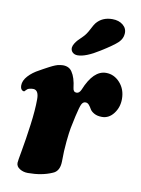

<svg xmlns="http://www.w3.org/2000/svg" viewBox="-84 -791 630 859"><g transform="rotate(10 230.5 -361.0)"><path d="M329.1 -585.4Q267.6 -546.4 230.5 -546.4Q216.3 -546.4 207.5 -554.9Q198.7 -563.5 199.7 -576.2Q200.7 -585.4 207 -595.5Q213.4 -605.5 219.2 -611.8Q225.1 -618.2 240.7 -633.3Q254.4 -646.5 266.6 -670.4Q278.8 -694.3 284.2 -700.7Q310.5 -732.9 356.4 -732.9Q386.7 -732.9 405.5 -717Q424.3 -701.2 421.9 -676.8Q420.4 -655.8 403.3 -638.2Q382.8 -618.7 329.1 -585.4ZM370.6 -491.2Q407.2 -491.2 433.8 -461.7Q460.4 -432.1 460.4 -388.2Q460.4 -350.6 439 -322.3Q417.5 -293.9 385.7 -293.9Q364.3 -293.9 350.1 -302Q335.9 -310.1 330.8 -319.6Q325.7 -329.1 318.8 -337.2Q312 -345.2 302.7 -345.2Q291.5 -345.2 285.2 -332.8Q278.8 -320.3 269 -276.9Q260.7 -239.7 257.1 -220.5Q253.4 -201.2 249 -158.2Q244.6 -115.2 244.6 -65.9Q243.7 -21.5 212.9 -9.8Q166.5 10.7 103 10.7Q82.5 10.7 66.2 0.7Q49.8 -9.3 49.8 -25.9Q49.8 -33.2 59.1 -84Q68.4 -134.8 77.6 -203.4Q86.9 -272 86.9 -321.8Q86.9 -361.8 63.5 -363.8Q55.7 -364.3 46.1 -362.1Q36.6 -359.9 34.2 -356.4Q33.2 -355.5 32.2 -354.5Q31.2 -353.5 30.5 -352.8Q29.8 -352.1 28.8 -351.3Q27.8 -350.6 27.3 -349.6Q24.4 -344.2 17.1 -347.2Q5.9 -352.5 5.9 -370.1Q5.9 -392.1 25.1 -413.3Q44.4 -434.6 74.2 -450.2Q78.1 -452.6 88.9 -458.5Q99.6 -464.4 103.3 -466.3Q106.9 -468.3 115.7 -472.9Q124.5 -477.5 128.4 -479.2Q132.3 -481 139.6 -484.1Q147 -487.3 151.9 -488.3Q156.7 -489.3 162.6 -490.2Q168.5 -491.2 174.3 -491.2Q203.1 -491.2 216.3 -470.2Q232.9 -446.3 238.3 -399.4Q240.2 -380.9 255.4 -380.9Q267.6 -380.9 275.4 -398.4Q313 -491.2 370.6 -491.2Z"/></g></svg>

Font: Cooper* ExtraBold
Style: Italic
Weight: 800
Italic angle: -7°
Designer: Owen Earl
Foundry: indestructible type*
Version: Version 0.001